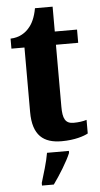

<svg xmlns="http://www.w3.org/2000/svg" viewBox="-59 -696 496 954"><g transform="rotate(-5 188.5 -219.5)"><path d="M228 10C294 10 340 -6 360 -17V-85C342 -79 318 -76 295 -76C253 -76 241 -102 241 -161V-470H352V-536H241V-660H153C145 -615 130 -584 113 -565C96 -544 65 -521 19 -520V-470H84V-148C84 -31 138 10 228 10ZM111 208V221H170C201 178 242 113 259 71V61H150C143 105 123 168 111 208Z"/></g></svg>

Font: Noto Serif Myanmar Condensed ExtraBold
Style: Regular
Weight: 800
Width: 3
Designer: Ben Mitchell and the Monotype Design Team
Foundry: Monotype Imaging Inc.
Version: Version 2.106